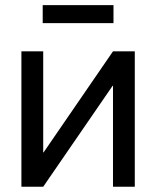

<svg xmlns="http://www.w3.org/2000/svg" viewBox="-20 -711 595 731"><path d="M493.2 0H410.2V-384.3H408.7L144.5 0H61.5V-515.6H144.5V-130.9H146L410.2 -515.6H493.2ZM412.1 -691.4V-623H142.6V-691.4Z"/></svg>

Font: Inter Display
Style: Regular
Weight: 400
Designer: Rasmus Andersson
Foundry: rsms
Version: Version 4.001;git-9221beed3